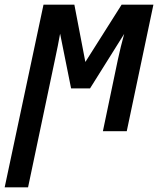

<svg xmlns="http://www.w3.org/2000/svg" viewBox="-61 -561 683 821"><path d="M-41 240H59L175 -311C183 -347 190 -384 196 -417L243 -183H324L470 -416C460 -380 451 -343 443 -306L379 0H481L595 -541H459L304 -296L257 -541H125Z"/></svg>

Font: Noto Sans Display SemiCondensed Medium
Style: Italic
Weight: 500
Width: 4
Italic angle: -12°
Designer: Monotype Design Team
Foundry: Monotype Imaging Inc.
Version: Version 1.900